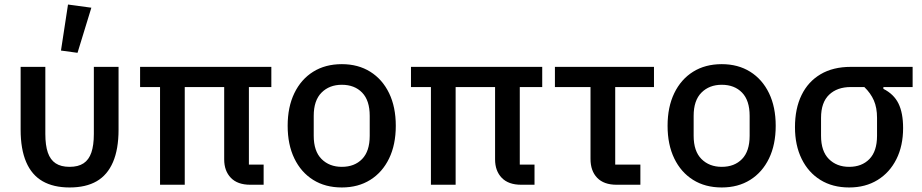

<svg xmlns="http://www.w3.org/2000/svg" viewBox="-20 -815 4069 847"><path d="M180 -520V-224Q180 -174 191 -142Q202 -110 225.5 -94.5Q249 -79 287 -79Q325 -79 348.5 -94.5Q372 -110 383 -142Q394 -174 394 -224V-520H503V-243Q503 -157 478.5 -100Q454 -43 406.5 -15.5Q359 12 287 12Q216 12 168 -15.5Q120 -43 95.5 -100Q71 -157 71 -243V-520ZM383 -781 322 -582 249 -592 280 -795Z M1078 -431V-89H1143V0H1084Q1028 0 998.5 -30.5Q969 -61 969 -112V-431H795V0H686V-431H598V-520H1177V-431Z M1488 12Q1415 12 1361.5 -21.5Q1308 -55 1278.5 -116Q1249 -177 1249 -260Q1249 -343 1278.5 -404Q1308 -465 1361.5 -498.5Q1415 -532 1488 -532Q1560 -532 1613.5 -498.5Q1667 -465 1696.5 -404Q1726 -343 1726 -260Q1726 -177 1696.5 -116Q1667 -55 1613.5 -21.5Q1560 12 1488 12ZM1488 -79Q1544 -79 1577.5 -113.5Q1611 -148 1611 -216V-304Q1611 -372 1577.5 -406.5Q1544 -441 1488 -441Q1433 -441 1398.5 -406.5Q1364 -372 1364 -304V-216Q1364 -148 1398.5 -113.5Q1433 -79 1488 -79Z M2273 -431V-89H2338V0H2279Q2223 0 2193.5 -30.5Q2164 -61 2164 -112V-431H1990V0H1881V-431H1793V-520H2372V-431Z M2805 0H2700Q2644 0 2614.5 -30.5Q2585 -61 2585 -114V-431H2428V-520H2865V-431H2694V-89H2805Z M3164 12Q3091 12 3037.5 -21.5Q2984 -55 2954.5 -116Q2925 -177 2925 -260Q2925 -343 2954.5 -404Q2984 -465 3037.5 -498.5Q3091 -532 3164 -532Q3236 -532 3289.5 -498.5Q3343 -465 3372.5 -404Q3402 -343 3402 -260Q3402 -177 3372.5 -116Q3343 -55 3289.5 -21.5Q3236 12 3164 12ZM3164 -79Q3220 -79 3253.5 -113.5Q3287 -148 3287 -216V-304Q3287 -372 3253.5 -406.5Q3220 -441 3164 -441Q3109 -441 3074.5 -406.5Q3040 -372 3040 -304V-216Q3040 -148 3074.5 -113.5Q3109 -79 3164 -79Z M4006 -431H3877V-423Q3923 -400 3943.5 -358.5Q3964 -317 3964 -250Q3964 -172 3934.5 -113Q3905 -54 3851.5 -21Q3798 12 3726 12Q3653 12 3599.5 -21Q3546 -54 3516.5 -114Q3487 -174 3487 -254Q3487 -336 3516 -395.5Q3545 -455 3600 -487.5Q3655 -520 3733 -520H4006ZM3793 -431H3733Q3673 -431 3637.5 -397Q3602 -363 3602 -295V-216Q3602 -148 3636.5 -113.5Q3671 -79 3726 -79Q3782 -79 3815.5 -113.5Q3849 -148 3849 -216V-295Q3849 -340 3835 -372Q3821 -404 3793 -431Z"/></svg>

Font: IBM Plex Sans Medium
Style: Regular
Weight: 500
Designer: Mike Abbink, Paul van der Laan, Pieter van Rosmalen
Foundry: Bold Monday
Version: Version 3.201